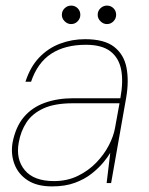

<svg xmlns="http://www.w3.org/2000/svg" viewBox="-20 -654 532 686"><path d="M166 12Q112 12 78.5 -10Q45 -32 31.5 -68Q18 -104 25 -145Q36 -201 65 -235.5Q94 -270 139.5 -286.5Q185 -303 242 -303H410Q421 -362 413 -404.5Q405 -447 374.5 -470.5Q344 -494 287 -494Q212 -494 163 -462Q114 -430 91 -362H71Q88 -415 120 -448.5Q152 -482 194.5 -498Q237 -514 284 -514Q353 -514 388 -486.5Q423 -459 432 -412Q441 -365 431 -306L377 0H361L374 -108Q366 -94 349.5 -74Q333 -54 308 -34Q283 -14 248 -1Q213 12 166 12ZM173 -7Q220 -7 258 -25.5Q296 -44 324 -73Q352 -102 369 -135Q386 -168 391 -197L407 -285H240Q175 -285 135 -266.5Q95 -248 74.5 -216.5Q54 -185 47 -145Q36 -85 68.5 -46Q101 -7 173 -7ZM234 -568Q221 -568 211 -578Q201 -588 201 -601Q201 -615 211 -624.5Q221 -634 234 -634Q248 -634 257.5 -624.5Q267 -615 267 -601Q267 -588 257.5 -578Q248 -568 234 -568ZM362 -568Q349 -568 339 -578Q329 -588 329 -601Q329 -615 339 -624.5Q349 -634 362 -634Q376 -634 385.5 -624.5Q395 -615 395 -601Q395 -588 385.5 -578Q376 -568 362 -568Z"/></svg>

Font: DM Sans 16pt Thin
Style: Italic
Weight: 250
Italic angle: -10°
Version: Version 4.004;gftools[0.9.30]